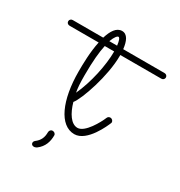

<svg xmlns="http://www.w3.org/2000/svg" viewBox="-354 -710 945 1006"><g transform="rotate(30 118.5 -207.5)"><path d="M414 -489C414 -499 406 -506 396 -506H146C141 -552 126 -586 94 -586C60 -586 39 -552 25 -506H-159C-169 -506 -177 -499 -177 -489C-177 -479 -169 -472 -159 -472H17C3 -407 2 -331 2 -288C2 -116 56 8 146 8C223 8 278 -122 284 -137C285 -139 286 -141 286 -144C286 -153 278 -162 267 -162C260 -162 253 -158 250 -150C237 -118 189 -29 144 -29C105 -29 75 -76 58 -136C89 -174 148 -346 148 -466V-472H396C406 -472 414 -479 414 -489ZM46 -185C41 -210 39 -241 39 -288C39 -373 45 -432 54 -472H111C111 -389 86 -271 46 -185ZM92 -550C100 -550 106 -533 109 -506H62C74 -539 86 -550 92 -550ZM59 66C59 56 50 49 40 49C29 49 22 58 22 68C22 100 12 122 -13 141C-19 146 -21 151 -21 156C-21 164 -15 171 -4 171C2 171 8 168 12 166C49 139 59 102 59 66Z"/></g></svg>

Font: Sacramento
Style: Regular
Weight: 400
Designer: Astigmatic (AOETI)
Foundry: Astigmatic (AOETI)
Version: Version 1.000